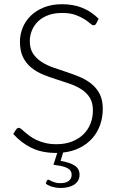

<svg xmlns="http://www.w3.org/2000/svg" viewBox="-20 -736 575 934"><path d="M215.5 138Q218 138 222.2 140.8Q226.5 143.5 233.2 146.5Q240 149.5 250 152.2Q260 155 274.5 155Q300.5 155 314.5 144Q328.5 133 328.5 114.5Q328.5 102 322 93.5Q315.5 85 303.8 79.8Q292 74.5 275.8 71.2Q259.5 68 240 65.5L258.5 8H253.5Q183.5 8 133 -16.8Q82.5 -41.5 44.5 -84.5L58.5 -106.5Q64.5 -114 72.5 -114Q77 -114 84 -108Q91 -102 101 -93.2Q111 -84.5 125 -74.2Q139 -64 157.5 -55.2Q176 -46.5 200 -40.5Q224 -34.5 254.5 -34.5Q296.5 -34.5 329.5 -47.2Q362.5 -60 385.2 -82Q408 -104 420 -134.2Q432 -164.5 432 -199Q432 -236.5 416.8 -260.8Q401.5 -285 376.5 -301.2Q351.5 -317.5 319.8 -328.5Q288 -339.5 254.5 -350Q221 -360.5 189.2 -373.5Q157.5 -386.5 132.5 -406.8Q107.5 -427 92.2 -457.2Q77 -487.5 77 -533Q77 -568.5 90.5 -601.5Q104 -634.5 130 -659.8Q156 -685 194.2 -700.2Q232.5 -715.5 281.5 -715.5Q336.5 -715.5 380.2 -698Q424 -680.5 460 -644.5L448 -621.5Q443.5 -613 435 -613Q428.5 -613 418.2 -622.2Q408 -631.5 390.5 -642.8Q373 -654 346.8 -663.5Q320.5 -673 282 -673Q243.5 -673 214.2 -662Q185 -651 165.2 -632Q145.5 -613 135.2 -588Q125 -563 125 -535.5Q125 -499.5 140.2 -476Q155.5 -452.5 180.5 -436Q205.5 -419.5 237.2 -408.2Q269 -397 302.5 -386Q336 -375 367.8 -361.8Q399.5 -348.5 424.5 -328.5Q449.5 -308.5 464.8 -279.2Q480 -250 480 -206.5Q480 -165.5 467.2 -129Q454.5 -92.5 429.8 -64.2Q405 -36 369 -17.5Q333 1 287 6L275 46.5Q320.5 54.5 343.8 69.8Q367 85 367 114.5Q367 129.5 360.2 141.5Q353.5 153.5 341.2 161.8Q329 170 312 174.2Q295 178.5 275 178.5Q254.5 178.5 235 172.8Q215.5 167 202.5 157.5L207.5 143.5Q210.5 138 215.5 138Z"/></svg>

Font: Lato Light
Style: Regular
Weight: 300
Designer: Lukasz Dziedzic
Foundry: tyPoland Lukasz Dziedzic
Version: Version 2.007; 2014-02-27